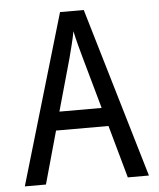

<svg xmlns="http://www.w3.org/2000/svg" viewBox="-52 -761 667 806"><g transform="rotate(-5 281.5 -358.0)"><path d="M20 0 231 -716H331L543 0H454L392 -222H171L109 0ZM254 -521 192 -300H370L308 -521Q302 -542 294 -572.5Q286 -603 280 -631Q275 -603 267 -572Q259 -541 254 -521Z"/></g></svg>

Font: Noto Sans Mono SemiCondensed
Style: Regular
Weight: 400
Width: 4
Designer: Monotype Design Team
Foundry: Monotype Imaging Inc.
Version: Version 2.014